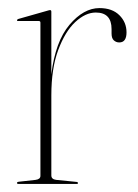

<svg xmlns="http://www.w3.org/2000/svg" viewBox="-20 -455 342 475"><path d="M107 -426V-271Q117 -352.5 152 -393.8Q187 -435 226 -435Q257.5 -435 275.2 -417.5Q293 -400 293 -375Q293 -350 275 -350Q267.5 -350 261.8 -355Q256 -360 256 -372V-383Q256 -424 217 -424Q191.5 -424 166.2 -400.5Q141 -377 124 -331.2Q107 -285.5 107 -219V-21Q107 -11.5 119 -10L169 -5Q173 -4.5 173 -2Q173 0 170 0H25.5Q22 0 22 -2.5Q22 -5 27.5 -5.5L68 -10Q80 -11.5 80 -20V-399Q80 -403 76 -403H24Q22 -403 22 -405Q22 -406.5 25 -408L99 -429Q102 -430 104 -430Q107 -430 107 -426Z"/></svg>

Font: Fraunces 144pt Thin
Style: Regular
Weight: 100
Version: Version 1.000;[f99f86859]